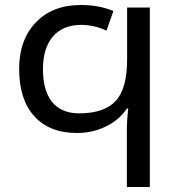

<svg xmlns="http://www.w3.org/2000/svg" viewBox="-20 -744 714 764"><path d="M431.2 -700.2C392.1 -716.3 349.6 -724.1 303.2 -724.1C226.6 -724.1 166.5 -701.2 122.6 -654.8C78.1 -608.4 56.2 -546.9 56.2 -470.2C56.2 -388.7 76.2 -326.2 116.2 -281.7C156.2 -237.3 212.9 -214.8 286.1 -214.8C328.6 -214.8 367.2 -223.6 402.3 -241.2C437.5 -258.3 464.8 -282.2 484.9 -312H490.2C486.8 -280.8 484.9 -257.3 484.9 -242.2V0H576.2V-713.9H485.8V-506.8C485.8 -430.2 470.7 -375 440.4 -342.3C410.2 -309.6 361.8 -293 294.9 -293C197.8 -293 150.9 -357.9 150.9 -469.2C150.9 -580.1 206.1 -645 301.8 -645C337.4 -645 371.6 -637.2 403.8 -622.1Z"/></svg>

Font: Noto Reveo Sans
Style: Regular
Weight: 400
Designer: Monotype Design team
Foundry: Monotype Imaging Inc.
Version: Version 1.04